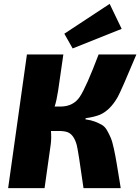

<svg xmlns="http://www.w3.org/2000/svg" viewBox="-20 -971 724 991"><path d="M355 -721 312 -797 546 -951 608 -822ZM422 -361 421 -355Q450 -351 469.5 -343.5Q489 -336 505 -327Q521 -318 532 -299Q543 -280 551.5 -260Q560 -240 568 -202.5Q576 -165 582 -129Q588 -93 598 -32Q601 -11 603 0H411Q384 -192 376 -223Q361 -277 328 -289Q311 -295 283 -295H243Q246 -259 242 -227L210 0H22L119 -690H307L280 -503Q272 -451 262 -421H294Q359 -422 392 -471.5Q425 -521 489 -690H684Q608 -508 588 -471Q549 -402 496 -379Q467 -367 422 -361Z"/></svg>

Font: Exo 2.0 Extra Bold
Style: Italic
Weight: 800
Italic angle: -8°
Designer: Natanael Gama
Version: Version 1.001;PS 001.001;hotconv 1.0.70;makeotf.lib2.5.58329